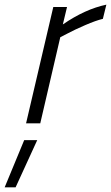

<svg xmlns="http://www.w3.org/2000/svg" viewBox="-44 -530 477 825"><path d="M116 72 23 275H-24L60 72ZM129 0 215 -370 246 -386C266 -396.7 291.3 -408.7 322 -422C352.7 -435.3 378 -444.3 398 -449L413 -510C352.3 -497.3 290 -469 226 -425L244 -500H185L68 0Z"/></svg>

Font: RazerF5 Light
Style: Italic
Weight: 300
Foundry: Razer Inc.
Version: Version 2